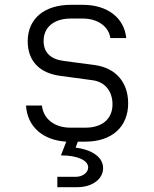

<svg xmlns="http://www.w3.org/2000/svg" viewBox="-20 -579 640 797"><path d="M218 198H300C365 198 408 163 408 119C408 64 343 39 294 34L303 9H334C444 9 512 -52 512 -150C512 -237 461 -297 373 -309L245 -326C190 -333 161 -361 161 -409C161 -466 204 -502 274 -502H324C388 -502 432 -467 438 -421H504C496 -504 427 -559 324 -559H274C164 -559 95 -501 95 -408C95 -325 145 -275 231 -264L364 -246C417 -239 447 -199 447 -146C447 -86 405 -49 334 -49H273C205 -49 160 -86 154 -141H88C93 -55 156 3 255 9L233 66C303 66 346 87 346 116C346 136 325 155 294 155H218Z"/></svg>

Font: JetBrains Mono ExtraLight
Style: Regular
Weight: 240
Monospace: yes
Designer: Philipp Nurullin, Konstantin Bulenkov
Foundry: JetBrains
Version: Version 2.305